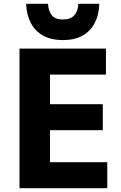

<svg xmlns="http://www.w3.org/2000/svg" viewBox="-20 -984 634 1004"><path d="M82 0V-730H241.5V0ZM221.5 0V-136H541V0ZM221.5 -303V-439H517.5V-303ZM221.5 -594V-730H534V-594ZM308.8 -774.5Q246.5 -774.5 204.6 -798.2Q162.8 -822 140.8 -864.6Q118.8 -907.2 116.5 -964H231Q233 -926.2 250.9 -904.1Q268.8 -882 308.8 -882Q349 -882 368.6 -904.1Q388.2 -926.2 389.5 -964H499.5Q497.5 -907.2 475.8 -864.6Q454 -822 412.5 -798.2Q371 -774.5 308.8 -774.5Z"/></svg>

Font: SVN-Sora Variable
Style: Regular
Weight: 400
Designer: Jonathan Barnbrook, Julián Moncada
Foundry: Barnbrook Fonts
Version: Version 2.000 - Viet hoa boi STYLEno.1 Fonts